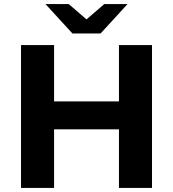

<svg xmlns="http://www.w3.org/2000/svg" viewBox="-20 -921 848 941"><path d="M563 0V-700H725V0ZM83 0V-700H245V0ZM233 -287V-424H575V-287ZM335 -757 203 -901H317L455 -782H353L491 -901H605L473 -757Z"/></svg>

Font: Montserrat Thin
Style: Bold
Weight: 700
Version: Version 9.000